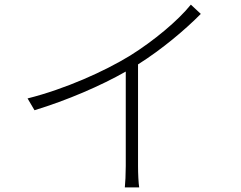

<svg xmlns="http://www.w3.org/2000/svg" viewBox="-20 -786 1040 829"><path d="M804 -766C749 -697 643 -609 542 -546C431 -478 262 -402 99 -361L129 -310C270 -353 416 -416 523 -477V-69C523 -36 521 6 519 23H581C578 6 576 -36 576 -69V-508C681 -574 783 -661 847 -726Z"/></svg>

Font: Noto Sans CJK KR Light
Style: Regular
Weight: 300
Designer: Ryoko NISHIZUKA (kana & ideographs); Paul D. Hunt (Latin, Greek & Cyrillic); Wenlong ZHANG (bopomofo); Sandoll Communica
Foundry: Adobe Systems Incorporated
Version: Version 1.004;PS 1.004;hotconv 1.0.82;makeotf.lib2.5.63406